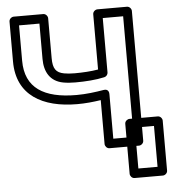

<svg xmlns="http://www.w3.org/2000/svg" viewBox="-61 -793 965 1048"><g transform="rotate(-5 421.5 -268.5)"><path d="M357.7 -349C413.2 -349 469.6 -352.8 517.2 -363.6C528.8 -366.2 536.7 -377.1 536.7 -388V-686H648.4V-25H536.7V-270C536.7 -277.4 533.9 -299.1 507.5 -294.6C461.6 -286.8 410 -280 357.7 -280C179.1 -280 78 -343 78 -492V-686H189.7V-492C189.7 -421.1 220 -367.6 291 -354.4C310.9 -350.7 333.1 -349 357.7 -349ZM357.7 -399C335.4 -399 316.2 -400.6 300.1 -403.6C256 -411.8 239.7 -434.8 239.7 -492V-711C239.7 -721.7 229.8 -736 214.7 -736H53C42.3 -736 28 -726.1 28 -711V-492C28 -306.5 167.9 -230 357.7 -230C403.2 -230 444.8 -234.4 486.7 -240.7V0C486.7 10.7 496.6 25 511.7 25H673.4C684.1 25 698.4 15.1 698.4 0V-711C698.4 -721.7 688.5 -736 673.4 -736H511.7C501 -736 486.7 -726.1 486.7 -711V-408.5C448.5 -401.9 402.9 -399 357.7 -399ZM763.9 149H658.8V-75H763.9ZM788.9 199C799.6 199 813.9 189.1 813.9 174V-100C813.9 -110.7 804 -125 788.9 -125H633.8C623.1 -125 608.8 -115.1 608.8 -100V174C608.8 184.7 618.7 199 633.8 199Z"/></g></svg>

Font: Asimov
Style: WidOu
Weight: 500
Designer: Google
Version: Version 2.000980; 2014